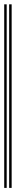

<svg xmlns="http://www.w3.org/2000/svg" viewBox="-20 -832 122 910"><path d="M0 58.6V-811.5H11.7V58.6ZM23.4 58.6V-811.5H35.2V58.6Z"/></svg>

Font: Libre Barcode EAN13 Text
Style: Regular
Weight: 400
Version: Version 1.008; ttfautohint (v1.8.3)